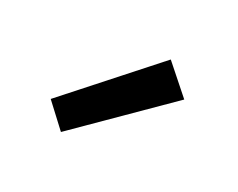

<svg xmlns="http://www.w3.org/2000/svg" viewBox="-46 -872 393 317"><g transform="rotate(20 150.0 -713.0)"><path d="M210 -799.5 253.5 -745 80.5 -625 46 -670.5Z"/></g></svg>

Font: Hepta Slab
Style: Regular
Weight: 400
Designer: Michael LaGattuta
Foundry: Michael LaGattuta
Version: Version 1.100